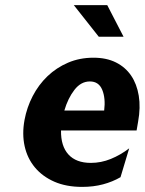

<svg xmlns="http://www.w3.org/2000/svg" viewBox="-20 -721 567 752"><path d="M219 -210Q218 -149 248 -116Q278 -83 336 -83Q376 -83 414 -98.5Q452 -114 486 -140L452 -27Q421 -9 383.5 1Q346 11 302 11Q239 11 192.5 -9.5Q146 -30 116.5 -65.5Q87 -101 76.5 -148.5Q66 -196 76 -251Q85 -300 108 -344.5Q131 -389 166 -422.5Q201 -456 246.5 -475.5Q292 -495 346 -495Q397 -495 434 -476.5Q471 -458 493.5 -425Q516 -392 523.5 -346Q531 -300 521 -245L515 -210ZM388 -288Q394 -336 380.5 -369Q367 -402 332 -402Q297 -402 271.5 -369Q246 -336 232 -288ZM367 -577 269 -701H400L464 -577Z"/></svg>

Font: LT Museum
Style: Bold Italic
Weight: 700
Designer: Daniel Lyons
Foundry: LyonsType
Version: Version 1.011